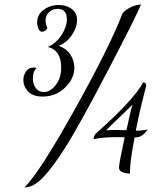

<svg xmlns="http://www.w3.org/2000/svg" viewBox="-20 -740 726 847"><path d="M602 -720Q583 -672 458 -432.5Q333 -193 273 -97Q216 -6 172 40.5Q128 87 88 87Q155 20 308.5 -255Q462 -530 518 -675Q523 -690 551 -705Q579 -720 602 -720ZM612 -377Q625 -375 625 -363Q625 -360 619.5 -340.5Q614 -321 602.5 -272.5Q591 -224 579 -164H596Q607 -164 632 -169Q607 -134 581 -134H574Q553 -29 553 26Q505 23 505 0Q505 -19 530 -134Q526 -134 520 -134.5Q514 -135 511 -135H494Q434 -135 393 -126Q393 -141 403 -151Q568 -297 612 -377ZM538 -166 543 -189Q555 -249 565 -279L521 -236Q457 -175 448 -165Q472 -167 491 -167Q496 -167 505.5 -166.5Q515 -166 519 -166ZM275 -654Q275 -701 234 -701Q213 -701 197 -687Q181 -673 181 -649Q181 -635 189 -616Q181 -600 165 -600Q155 -600 149.5 -613Q144 -626 144 -641Q144 -676 173 -697Q202 -718 240 -718Q273 -718 296.5 -700.5Q320 -683 320 -652Q320 -619 296.5 -584.5Q273 -550 238 -538Q274 -526 291 -498.5Q308 -471 308 -442Q308 -393 267 -353.5Q226 -314 168 -314Q125 -314 104 -336.5Q83 -359 83 -387Q83 -408 95 -425Q107 -442 128 -442Q136 -442 142 -440Q125 -426 125 -393Q125 -369 138 -351.5Q151 -334 173 -334Q202 -334 226 -365Q250 -396 250 -442Q250 -518 191 -533Q228 -549 251.5 -585.5Q275 -622 275 -654Z"/></svg>

Font: Dancing Script
Style: Regular
Weight: 400
Designer: Pablo Impallari
Foundry: Pablo Impallari. www.impallari.com
Version: Version 1.002